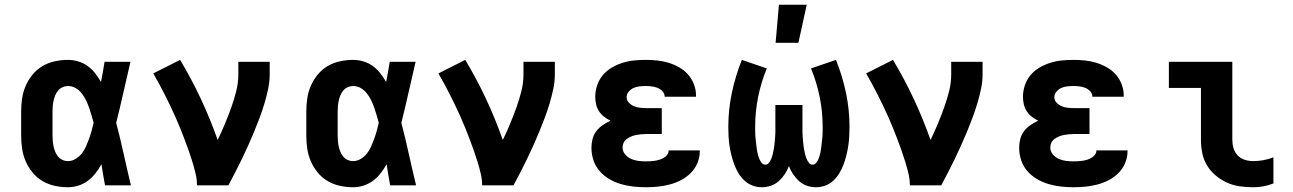

<svg xmlns="http://www.w3.org/2000/svg" viewBox="-20 -780 5440 808"><path d="M266 8Q238 8 210.5 2Q183 -4 159 -18Q135 -32 117 -54Q99 -76 88 -101.5Q77 -127 73 -154.5Q69 -182 69 -210V-310Q69 -338 73 -365.5Q77 -393 88 -418.5Q99 -444 117 -466Q135 -488 159 -502Q183 -516 210.5 -522Q238 -528 266 -528Q288 -528 309.5 -521.5Q331 -515 349 -502Q367 -489 380.5 -471.5Q394 -454 405 -435Q409 -456 413 -477.5Q417 -499 420 -520H529Q514 -456 499.5 -391.5Q485 -327 469 -263Q486 -198 500.5 -132Q515 -66 531 0H422Q418 -22 414 -44.5Q410 -67 407 -89Q396 -69 382 -51Q368 -33 350 -19.5Q332 -6 310 1Q288 8 266 8ZM266 -102Q283 -102 298.5 -111.5Q314 -121 324.5 -134.5Q335 -148 342 -164Q349 -180 355 -196.5Q361 -213 365.5 -229.5Q370 -246 374 -263Q370 -279 365 -295.5Q360 -312 354.5 -328Q349 -344 341.5 -359Q334 -374 323.5 -387.5Q313 -401 298 -409.5Q283 -418 266 -418Q254 -418 243 -413Q232 -408 224.5 -399Q217 -390 212.5 -379Q208 -368 205.5 -356.5Q203 -345 202 -333.5Q201 -322 201 -310V-210Q201 -198 202 -186.5Q203 -175 205.5 -163.5Q208 -152 212.5 -141Q217 -130 224.5 -121Q232 -112 243 -107Q254 -102 266 -102Z M809 0Q809 -25 803 -50Q797 -75 789.5 -99.5Q782 -124 773.5 -148Q765 -172 756 -195.5Q747 -219 737.5 -242.5Q728 -266 717.5 -289.5Q707 -313 696 -336Q685 -359 673.5 -381.5Q662 -404 650 -426.5Q638 -449 625 -471L738 -528Q786 -448 825.5 -363.5Q865 -279 896 -191Q912 -224 926 -257.5Q940 -291 952.5 -325.5Q965 -360 974 -395.5Q983 -431 983 -468V-520H1115V-468Q1115 -437 1108.5 -406Q1102 -375 1093 -345Q1084 -315 1073 -285.5Q1062 -256 1050 -227Q1038 -198 1025 -169Q1012 -140 998.5 -112Q985 -84 970.5 -56Q956 -28 941 0Z M1466 8Q1438 8 1410.5 2Q1383 -4 1359 -18Q1335 -32 1317 -54Q1299 -76 1288 -101.5Q1277 -127 1273 -154.5Q1269 -182 1269 -210V-310Q1269 -338 1273 -365.5Q1277 -393 1288 -418.5Q1299 -444 1317 -466Q1335 -488 1359 -502Q1383 -516 1410.5 -522Q1438 -528 1466 -528Q1488 -528 1509.5 -521.5Q1531 -515 1549 -502Q1567 -489 1580.5 -471.5Q1594 -454 1605 -435Q1609 -456 1613 -477.5Q1617 -499 1620 -520H1729Q1714 -456 1699.5 -391.5Q1685 -327 1669 -263Q1686 -198 1700.5 -132Q1715 -66 1731 0H1622Q1618 -22 1614 -44.5Q1610 -67 1607 -89Q1596 -69 1582 -51Q1568 -33 1550 -19.5Q1532 -6 1510 1Q1488 8 1466 8ZM1466 -102Q1483 -102 1498.5 -111.5Q1514 -121 1524.5 -134.5Q1535 -148 1542 -164Q1549 -180 1555 -196.5Q1561 -213 1565.5 -229.5Q1570 -246 1574 -263Q1570 -279 1565 -295.5Q1560 -312 1554.5 -328Q1549 -344 1541.5 -359Q1534 -374 1523.5 -387.5Q1513 -401 1498 -409.5Q1483 -418 1466 -418Q1454 -418 1443 -413Q1432 -408 1424.5 -399Q1417 -390 1412.5 -379Q1408 -368 1405.5 -356.5Q1403 -345 1402 -333.5Q1401 -322 1401 -310V-210Q1401 -198 1402 -186.5Q1403 -175 1405.5 -163.5Q1408 -152 1412.5 -141Q1417 -130 1424.5 -121Q1432 -112 1443 -107Q1454 -102 1466 -102Z M2009 0Q2009 -25 2003 -50Q1997 -75 1989.5 -99.5Q1982 -124 1973.5 -148Q1965 -172 1956 -195.5Q1947 -219 1937.5 -242.5Q1928 -266 1917.5 -289.5Q1907 -313 1896 -336Q1885 -359 1873.5 -381.5Q1862 -404 1850 -426.5Q1838 -449 1825 -471L1938 -528Q1986 -448 2025.5 -363.5Q2065 -279 2096 -191Q2112 -224 2126 -257.5Q2140 -291 2152.5 -325.5Q2165 -360 2174 -395.5Q2183 -431 2183 -468V-520H2315V-468Q2315 -437 2308.5 -406Q2302 -375 2293 -345Q2284 -315 2273 -285.5Q2262 -256 2250 -227Q2238 -198 2225 -169Q2212 -140 2198.5 -112Q2185 -84 2170.5 -56Q2156 -28 2141 0Z M2697 8Q2671 8 2644.5 5Q2618 2 2592.5 -5.5Q2567 -13 2544 -26.5Q2521 -40 2503.5 -60Q2486 -80 2477.5 -105.5Q2469 -131 2469 -158Q2469 -176 2473.5 -194.5Q2478 -213 2489.5 -228Q2501 -243 2516.5 -253.5Q2532 -264 2549 -272Q2535 -279 2522 -289Q2509 -299 2500.5 -312.5Q2492 -326 2488.5 -341.5Q2485 -357 2485 -373Q2485 -397 2493 -421Q2501 -445 2517 -464Q2533 -483 2554.5 -495.5Q2576 -508 2599.5 -515.5Q2623 -523 2647.5 -525.5Q2672 -528 2697 -528Q2721 -528 2745.5 -525.5Q2770 -523 2793 -516Q2816 -509 2837.5 -497Q2859 -485 2875 -467Q2891 -449 2900 -426Q2909 -403 2909 -379V-373H2777V-374Q2777 -387 2767.5 -396.5Q2758 -406 2746.5 -410.5Q2735 -415 2722.5 -416.5Q2710 -418 2697 -418Q2684 -418 2671 -416.5Q2658 -415 2646.5 -410Q2635 -405 2626 -394.5Q2617 -384 2617 -371Q2617 -358 2626.5 -348Q2636 -338 2648 -333Q2660 -328 2673.5 -326.5Q2687 -325 2700 -325H2765V-216H2700Q2689 -216 2678.5 -215Q2668 -214 2657.5 -212Q2647 -210 2637 -206Q2627 -202 2618 -195.5Q2609 -189 2604.5 -179.5Q2600 -170 2600 -159Q2600 -143 2610.5 -130.5Q2621 -118 2635.5 -111.5Q2650 -105 2665.5 -103Q2681 -101 2697 -101Q2707 -101 2717 -101.5Q2727 -102 2736.5 -103.5Q2746 -105 2755.5 -108Q2765 -111 2773.5 -116Q2782 -121 2788 -129Q2794 -137 2794 -147H2925V-143Q2925 -118 2915 -94Q2905 -70 2887 -52Q2869 -34 2846 -22Q2823 -10 2798 -3.5Q2773 3 2748 5.5Q2723 8 2697 8Z M3187 8Q3166 8 3147 1Q3128 -6 3113 -20Q3098 -34 3087.5 -51.5Q3077 -69 3070 -88Q3063 -107 3058 -127Q3053 -147 3050 -167Q3047 -187 3046 -207Q3045 -227 3045 -247Q3045 -319 3060 -390Q3075 -461 3102 -528L3207 -492Q3183 -434 3170.5 -372Q3158 -310 3158 -247Q3158 -238 3158 -229Q3158 -220 3158.5 -211.5Q3159 -203 3160 -194.5Q3161 -186 3162 -177Q3163 -168 3164 -159.5Q3165 -151 3166.5 -142.5Q3168 -134 3170.5 -125.5Q3173 -117 3176.5 -109Q3180 -101 3186 -94Q3192 -87 3201 -87Q3210 -87 3216 -95Q3222 -103 3225.5 -111.5Q3229 -120 3231.5 -129.5Q3234 -139 3235.5 -148Q3237 -157 3238.5 -166.5Q3240 -176 3240.5 -185Q3241 -194 3242 -203.5Q3243 -213 3243 -222.5Q3243 -232 3243 -241.5Q3243 -251 3243 -260V-338H3357V-260Q3357 -251 3357 -241.5Q3357 -232 3357 -222.5Q3357 -213 3358 -203.5Q3359 -194 3359.5 -185Q3360 -176 3361.5 -166.5Q3363 -157 3364.5 -148Q3366 -139 3368.5 -129.5Q3371 -120 3374.5 -111.5Q3378 -103 3384 -95Q3390 -87 3399 -87Q3408 -87 3414 -94Q3420 -101 3423.5 -109Q3427 -117 3429.5 -125.5Q3432 -134 3433.5 -142.5Q3435 -151 3436 -159.5Q3437 -168 3438 -177Q3439 -186 3440 -194.5Q3441 -203 3441.5 -211.5Q3442 -220 3442 -229Q3442 -238 3442 -247Q3442 -310 3429.5 -372Q3417 -434 3393 -492L3498 -528Q3525 -461 3540 -390Q3555 -319 3555 -247Q3555 -227 3554 -207Q3553 -187 3550 -167Q3547 -147 3542 -127Q3537 -107 3530 -88Q3523 -69 3512.5 -51.5Q3502 -34 3487 -20Q3472 -6 3453 1Q3434 8 3413 8Q3394 8 3375.5 1.5Q3357 -5 3342.5 -18Q3328 -31 3317.5 -47Q3307 -63 3300 -81Q3293 -63 3282.5 -47Q3272 -31 3257.5 -18Q3243 -5 3224.5 1.5Q3206 8 3187 8ZM3244 -600 3258 -760H3375L3340 -600Z M3809 0Q3809 -25 3803 -50Q3797 -75 3789.5 -99.5Q3782 -124 3773.5 -148Q3765 -172 3756 -195.5Q3747 -219 3737.5 -242.5Q3728 -266 3717.5 -289.5Q3707 -313 3696 -336Q3685 -359 3673.5 -381.5Q3662 -404 3650 -426.5Q3638 -449 3625 -471L3738 -528Q3786 -448 3825.5 -363.5Q3865 -279 3896 -191Q3912 -224 3926 -257.5Q3940 -291 3952.5 -325.5Q3965 -360 3974 -395.5Q3983 -431 3983 -468V-520H4115V-468Q4115 -437 4108.5 -406Q4102 -375 4093 -345Q4084 -315 4073 -285.5Q4062 -256 4050 -227Q4038 -198 4025 -169Q4012 -140 3998.5 -112Q3985 -84 3970.5 -56Q3956 -28 3941 0Z M4497 8Q4471 8 4444.5 5Q4418 2 4392.5 -5.5Q4367 -13 4344 -26.5Q4321 -40 4303.5 -60Q4286 -80 4277.5 -105.5Q4269 -131 4269 -158Q4269 -176 4273.5 -194.5Q4278 -213 4289.5 -228Q4301 -243 4316.5 -253.5Q4332 -264 4349 -272Q4335 -279 4322 -289Q4309 -299 4300.5 -312.5Q4292 -326 4288.5 -341.5Q4285 -357 4285 -373Q4285 -397 4293 -421Q4301 -445 4317 -464Q4333 -483 4354.5 -495.5Q4376 -508 4399.5 -515.5Q4423 -523 4447.5 -525.5Q4472 -528 4497 -528Q4521 -528 4545.5 -525.5Q4570 -523 4593 -516Q4616 -509 4637.5 -497Q4659 -485 4675 -467Q4691 -449 4700 -426Q4709 -403 4709 -379V-373H4577V-374Q4577 -387 4567.5 -396.5Q4558 -406 4546.5 -410.5Q4535 -415 4522.5 -416.5Q4510 -418 4497 -418Q4484 -418 4471 -416.5Q4458 -415 4446.5 -410Q4435 -405 4426 -394.5Q4417 -384 4417 -371Q4417 -358 4426.5 -348Q4436 -338 4448 -333Q4460 -328 4473.5 -326.5Q4487 -325 4500 -325H4565V-216H4500Q4489 -216 4478.5 -215Q4468 -214 4457.5 -212Q4447 -210 4437 -206Q4427 -202 4418 -195.5Q4409 -189 4404.5 -179.5Q4400 -170 4400 -159Q4400 -143 4410.5 -130.5Q4421 -118 4435.5 -111.5Q4450 -105 4465.5 -103Q4481 -101 4497 -101Q4507 -101 4517 -101.5Q4527 -102 4536.5 -103.5Q4546 -105 4555.5 -108Q4565 -111 4573.5 -116Q4582 -121 4588 -129Q4594 -137 4594 -147H4725V-143Q4725 -118 4715 -94Q4705 -70 4687 -52Q4669 -34 4646 -22Q4623 -10 4598 -3.5Q4573 3 4548 5.5Q4523 8 4497 8Z M5254 8Q5226 8 5197.5 4Q5169 0 5143.5 -11.5Q5118 -23 5096 -41.5Q5074 -60 5059.5 -84Q5045 -108 5039.5 -136Q5034 -164 5034 -192V-410H4899V-520H5166V-192Q5166 -174 5171 -156.5Q5176 -139 5188.5 -126Q5201 -113 5218.5 -107.5Q5236 -102 5254 -102Q5276 -102 5297.5 -106Q5319 -110 5339 -118V-8Q5319 0 5297.5 4Q5276 8 5254 8Z"/></svg>

Font: Iosevka HT Extrabold Extended
Style: Regular
Weight: 800
Width: 7
Monospace: yes
Designer: Belleve Invis
Foundry: Belleve Invis
Version: Version 32.3.0; ttfautohint (v1.8.4)